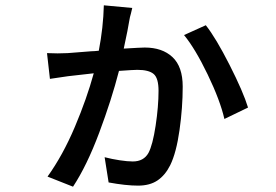

<svg xmlns="http://www.w3.org/2000/svg" viewBox="-20 -643 1040 723"><path d="M914 -238 825 -195Q809 -265 762 -362.5Q715 -460 673 -511L755 -548Q793 -500 844.5 -398.5Q896 -297 914 -238ZM197 -442 235 -443Q242 -443 324 -450Q334 -450 352 -452Q369 -540 371 -623L478 -613L473 -592Q469 -579 467 -566Q463 -539 446 -460Q512 -464 525 -464Q591 -464 629.5 -428Q668 -392 668 -317Q668 -238 656 -153Q644 -68 621 -21Q602 17 573 36.5Q544 56 500 56Q454 56 389 44L374 -51Q401 -44 430.5 -39.5Q460 -35 480 -35Q521 -35 539 -67Q555 -97 566 -169.5Q577 -242 577 -301Q577 -349 558.5 -364.5Q540 -380 497 -380Q484 -380 428 -376Q400 -267 353.5 -143Q307 -19 255 60L159 22Q217 -59 262 -165.5Q307 -272 333 -367L236 -356Q173 -347 168 -346L157 -443Z"/></svg>

Font: Sinter Medium
Style: Regular
Weight: 500
Foundry: Adobe & rsms
Version: Version 1.000